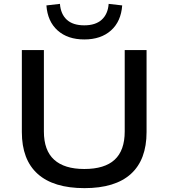

<svg xmlns="http://www.w3.org/2000/svg" viewBox="-20 -964 872 993"><path d="M417 9Q257 9 175 -64.5Q93 -138 93 -281V-705H207V-284Q207 -186 260 -138Q313 -90 416 -90Q521 -90 573 -138Q625 -186 625 -284V-705H738V-281Q738 -138 657 -64.5Q576 9 417 9ZM416 -760Q330 -760 278 -806.5Q226 -853 220 -936L290 -944Q294 -891 325.5 -862Q357 -833 416 -833Q474 -833 506 -862Q538 -891 542 -944L612 -936Q606 -853 554 -806.5Q502 -760 416 -760Z"/></svg>

Font: Nunito Sans 10pt SemiExpanded SemiBold
Style: Regular
Weight: 600
Width: 6
Designer: Vernon Adams
Foundry: Vernon Adams
Version: Version 3.101;gftools[0.9.27]